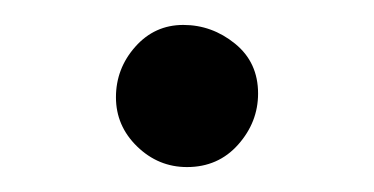

<svg xmlns="http://www.w3.org/2000/svg" viewBox="-20 -121 300 154"><path d="M130 13Q107 13 90 -3.5Q73 -20 73 -43Q73 -66 88.5 -83.5Q104 -101 127 -101Q150 -101 168.5 -86Q187 -71 187 -46Q187 -23 171 -5Q155 13 130 13Z"/></svg>

Font: Sedan
Style: Regular
Weight: 400
Designer: Sebastian Salazar
Foundry: Sebastian Salazar
Version: Version 1.100; ttfautohint (v1.8.4.7-5d5b)